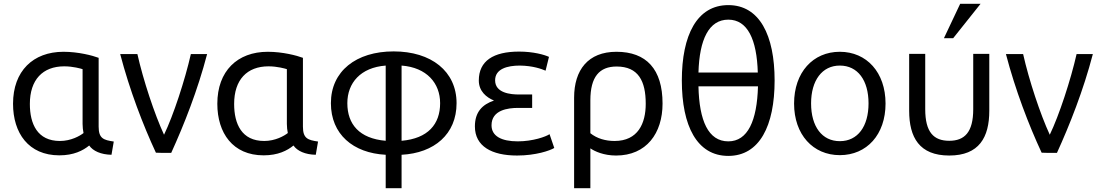

<svg xmlns="http://www.w3.org/2000/svg" viewBox="-20 -807 5818 1016"><path d="M417 -151C417 -134 419 -118 422 -103C403 -88 356 -61 297 -61C178 -61 138 -151 138 -257C138 -385 206 -456 320 -456C366 -456 408 -444 417 -441ZM452 -37C472 -8 514 11 570 12L582 -58C528 -66 502 -74 502 -137V-501C470 -513 395 -533 316 -533C155 -533 49 -431 49 -258C49 -103 131 15 294 15C370 15 419 -10 452 -37Z M848 -94C798 -202 738 -383 707 -521H616C666 -330 737 -145 805 1C816 1 828 2 839 2H886C953 -145 1026 -329 1076 -521H990C959 -384 897 -195 848 -94Z M1498 -151C1498 -134 1500 -118 1503 -103C1484 -88 1437 -61 1378 -61C1259 -61 1219 -151 1219 -257C1219 -385 1287 -456 1401 -456C1447 -456 1489 -444 1498 -441ZM1533 -37C1553 -8 1595 11 1651 12L1663 -58C1609 -66 1583 -74 1583 -137V-501C1551 -513 1476 -533 1397 -533C1236 -533 1130 -431 1130 -258C1130 -103 1212 15 1375 15C1451 15 1500 -10 1533 -37Z M1818 -261C1818 -368 1888 -450 2021 -460V-62C1881 -74 1818 -150 1818 -261ZM2309 -261C2309 -150 2245 -74 2105 -62V-460C2238 -450 2309 -367 2309 -261ZM2063 -535C1864 -535 1731 -430 1731 -261C1731 -97 1848 3 2021 12V189H2105V12C2278 3 2396 -97 2396 -261C2396 -430 2262 -535 2063 -535Z M2731 -460C2801 -459 2846 -442 2867 -433L2885 -506C2862 -517 2803 -534 2727 -534C2590.4 -534 2513.7 -484.5 2513.7 -381C2513.7 -324.6 2553.4 -291.7 2594 -275C2532 -254 2493 -214 2493 -138C2493 -33 2582 16 2716 16C2815 16 2890 -10 2913 -24L2888 -97C2869 -84 2800 -59 2720 -59C2633 -59 2581 -87 2581 -144C2581 -225 2668 -236 2721 -236H2796V-307H2726C2683 -307 2600 -314 2600 -382C2600 -442.6 2664.3 -460 2731 -460Z M3104 -276C3104 -401 3152 -455 3243 -455C3358 -455 3397 -378 3397 -258C3397 -154 3356 -61 3232 -61C3184 -61 3139 -74 3104 -102ZM3240 16C3401 16 3486 -102 3486 -259C3486 -441 3400 -533 3242 -533C3092 -533 3018 -437 3018 -290V189H3104V-22C3127 -6 3175 16 3240 16Z M3834 -703C3936 -703 3985 -598 3990 -423H3676C3681 -598 3731 -703 3834 -703ZM3834 -59C3728 -59 3680 -168 3676 -350H3991C3986 -168 3937 -59 3834 -59ZM3834 -780C3668 -780 3588 -621 3588 -381C3588 -141 3668 18 3834 18C3999 18 4079 -141 4079 -381C4079 -621 3999 -780 3834 -780Z M4576 -260C4576 -138 4519 -60 4424 -60C4330 -60 4272 -137 4272 -260C4272 -381 4330 -460 4424 -460C4519 -460 4576 -382 4576 -260ZM4666 -259C4666 -424 4566 -533 4424 -533C4282 -533 4182 -424 4182 -259C4182 -95 4282 14 4424 14C4567 14 4666 -95 4666 -259Z M5024 -605 5169 -787H5061L4975 -605ZM5003 16C5161 16 5215 -80 5215 -221V-522H5130V-229C5130 -107 5084 -62 5003 -62C4921 -62 4876 -107 4876 -229V-522H4791V-221C4791 -80 4845 16 5003 16Z M5535 -94C5485 -202 5425 -383 5394 -521H5303C5353 -330 5424 -145 5492 1C5503 1 5515 2 5526 2H5573C5640 -145 5713 -329 5763 -521H5677C5646 -384 5584 -195 5535 -94Z"/></svg>

Font: Repo
Style: Regular
Weight: 400
Designer: Stefan Peev
Foundry: Context Ltd
Version: Version 0.000